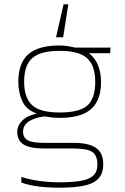

<svg xmlns="http://www.w3.org/2000/svg" viewBox="-20 -695 578 891"><path d="M240 -522 275 -675H297L273 -522ZM257 176Q204 176 159 170.5Q114 165 79 152V126Q120 139 165.5 145Q211 151 257 151Q311 151 350.5 145Q390 139 411 121.5Q432 104 432 68Q432 27 408.5 10.5Q385 -6 318 -6H186Q119 -6 89.5 -24.5Q60 -43 60 -83Q60 -112 83.5 -135.5Q107 -159 151 -168Q102 -185 83.5 -225.5Q65 -266 65 -315Q65 -402 111 -443Q157 -484 257 -484Q277 -484 297 -480.5Q317 -477 330 -474H493L491 -448H393Q424 -423 436.5 -388Q449 -353 449 -315Q449 -231 403.5 -189.5Q358 -148 257 -148Q225 -148 187 -155Q144 -150 115.5 -132.5Q87 -115 87 -83Q87 -57 108 -44.5Q129 -32 187 -32H323Q391 -32 425 -9Q459 14 459 66Q459 112 435 135.5Q411 159 366 167.5Q321 176 257 176ZM257 -173Q350 -173 386 -206Q422 -239 422 -315Q422 -391 384 -425Q346 -459 257 -459Q169 -459 130.5 -426Q92 -393 92 -315Q92 -242 128.5 -207.5Q165 -173 257 -173Z"/></svg>

Font: Kanit Thin
Style: Regular
Weight: 250
Designer: Katatrad Team
Foundry: CadsonDemak
Version: Version 2.000; ttfautohint (v1.8.3)